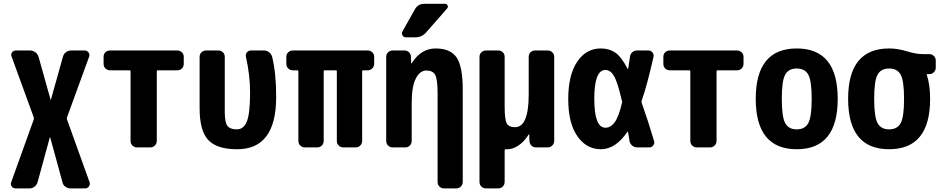

<svg xmlns="http://www.w3.org/2000/svg" viewBox="-20 -790 5040 1029"><path d="M460 186.5Q463.9 198.2 456.5 209Q449.2 219.7 436.5 219.7H358.4Q342.8 219.7 330.1 210.4Q317.4 201.2 314.5 185.5L249 -53.7Q249 -54.7 248 -54.7Q247.1 -54.7 247.1 -53.7L181.6 185.5Q177.7 200.2 165.5 210Q153.3 219.7 137.7 219.7H63.5Q50.8 219.7 43 209.5Q35.2 199.2 40 186.5L161.1 -150.4Q162.1 -155.3 161.1 -160.2L42 -487.3Q37.1 -499 44.4 -509.3Q51.8 -519.5 65.4 -519.5H141.6Q156.2 -519.5 168.9 -510.3Q181.6 -501 186.5 -486.3L251 -255.9Q251 -254.9 252 -254.9Q252.9 -254.9 252.9 -255.9L317.4 -486.3Q321.3 -501 333.5 -510.3Q345.7 -519.5 362.3 -519.5H434.6Q446.3 -519.5 454.1 -509.3Q461.9 -499 458 -487.3L338.9 -160.2Q336.9 -155.3 338.9 -150.4Z M929.7 -519.5Q944.3 -519.5 954.6 -509.8Q964.8 -500 964.8 -485.4V-448.2Q964.8 -433.6 955.1 -423.3Q945.3 -413.1 929.7 -413.1H825.2Q820.3 -413.1 820.3 -408.2V-35.2Q820.3 -20.5 810.1 -10.3Q799.8 0 785.2 0H714.8Q700.2 0 689.9 -9.8Q679.7 -19.5 679.7 -35.2V-408.2Q679.7 -413.1 674.8 -413.1H570.3Q555.7 -413.1 545.4 -422.9Q535.2 -432.6 535.2 -448.2V-485.4Q535.2 -500 544.9 -509.8Q554.7 -519.5 570.3 -519.5Z M1394.5 -519.5Q1410.2 -519.5 1421.9 -510.3Q1433.6 -501 1438.5 -486.3Q1460.9 -391.6 1460 -269.5Q1460 10.7 1250 9.8Q1142.6 9.8 1096.2 -39.6Q1049.8 -88.9 1049.8 -210V-485.4Q1049.8 -500 1060.1 -509.8Q1070.3 -519.5 1085 -519.5H1150.4Q1165 -519.5 1174.8 -509.8Q1184.6 -500 1184.6 -485.4V-192.4Q1184.6 -135.7 1198.2 -116.2Q1211.9 -96.7 1250 -96.7Q1286.1 -96.7 1303.2 -139.6Q1320.3 -182.6 1320.3 -294.9Q1320.3 -386.7 1297.9 -486.3Q1294.9 -499 1303.2 -509.3Q1311.5 -519.5 1325.2 -519.5Z M1950.2 -519.5Q1964.8 -519.5 1975.1 -509.8Q1985.4 -500 1985.4 -485.4V-448.2Q1985.4 -433.6 1975.1 -423.3Q1964.8 -413.1 1950.2 -413.1H1925.8Q1920.9 -413.1 1920.9 -408.2V-35.2Q1920.9 -20.5 1911.1 -10.3Q1901.4 0 1885.7 0H1820.3Q1805.7 0 1795.4 -9.8Q1785.2 -19.5 1785.2 -35.2V-408.2Q1785.2 -413.1 1780.3 -413.1H1719.7Q1714.8 -413.1 1714.8 -408.2V-35.2Q1714.8 -20.5 1705.1 -10.3Q1695.3 0 1679.7 0H1614.3Q1599.6 0 1589.4 -9.8Q1579.1 -19.5 1579.1 -35.2V-408.2Q1579.1 -413.1 1574.2 -413.1H1549.8Q1535.2 -413.1 1524.9 -422.9Q1514.6 -432.6 1514.6 -448.2V-485.4Q1514.6 -500 1524.9 -509.8Q1535.2 -519.5 1549.8 -519.5Z M2460 -309.6V184.6Q2460 199.2 2450.2 209.5Q2440.4 219.7 2424.8 219.7H2360.4Q2345.7 219.7 2335.4 210Q2325.2 200.2 2325.2 184.6V-290Q2325.2 -364.3 2312.5 -388.2Q2299.8 -412.1 2265.1 -412.1Q2230.5 -412.1 2208.5 -369.1Q2186.5 -326.2 2186.5 -237.3V-35.2Q2186.5 -20.5 2176.8 -10.3Q2167 0 2152.3 0H2085Q2070.3 0 2060.1 -9.8Q2049.8 -19.5 2049.8 -35.2V-485.4Q2049.8 -500 2060.1 -509.8Q2070.3 -519.5 2085 -519.5H2147.5Q2162.1 -519.5 2171.9 -509.8Q2181.6 -500 2182.6 -485.4L2183.6 -451.2Q2183.6 -450.2 2184.6 -450.2Q2186.5 -450.2 2186.5 -451.2Q2236.3 -530.3 2314.9 -530.3Q2393.6 -530.3 2426.8 -482.4Q2460 -434.6 2460 -309.6ZM2365.2 -769.5Q2375 -769.5 2378.9 -760.7Q2382.8 -752 2376 -744.1L2263.7 -616.2Q2240.2 -589.8 2205.1 -589.8H2155.3Q2143.6 -589.8 2137.2 -600.6Q2130.9 -611.3 2136.7 -621.1L2203.1 -739.3Q2220.7 -770.5 2254.9 -769.5Z M2915 -519.5Q2929.7 -519.5 2939.9 -509.8Q2950.2 -500 2950.2 -485.4V-35.2Q2950.2 -20.5 2939.9 -10.3Q2929.7 0 2915 0H2852.5Q2837.9 0 2828.1 -9.8Q2818.4 -19.5 2817.4 -35.2L2816.4 -69.3Q2816.4 -70.3 2815.4 -70.3Q2813.5 -70.3 2813.5 -69.3Q2789.1 -30.3 2758.8 -10.3Q2728.5 9.8 2700.2 9.8H2690.4Q2685.5 9.8 2684.6 14.6V184.6Q2684.6 199.2 2674.8 209.5Q2665 219.7 2650.4 219.7H2585Q2570.3 219.7 2560.1 210Q2549.8 200.2 2549.8 184.6V-485.4Q2549.8 -500 2560.1 -509.8Q2570.3 -519.5 2585 -519.5H2650.4Q2665 -519.5 2674.8 -509.8Q2684.6 -500 2684.6 -485.4V-219.7Q2684.6 -149.4 2695.8 -128.9Q2707 -108.4 2740.2 -108.4Q2813.5 -108.4 2813.5 -283.2V-485.4Q2813.5 -500 2823.2 -509.8Q2833 -519.5 2847.7 -519.5Z M3313.5 -238.3Q3315.4 -243.2 3313.5 -248Q3290 -349.6 3271 -382.3Q3252 -415 3224.6 -415Q3165 -415 3165 -260.3Q3165 -105.5 3224.6 -105.5Q3252 -105.5 3273.4 -133.3Q3294.9 -161.1 3313.5 -238.3ZM3418.9 -239.3Q3453.1 -143.6 3485.4 -34.2Q3489.3 -21.5 3481 -10.7Q3472.7 0 3460 0H3394.5Q3379.9 0 3368.2 -9.8Q3356.4 -19.5 3353.5 -35.2Q3352.5 -42 3350.1 -58.1Q3347.7 -74.2 3345.7 -82Q3345.7 -83 3344.7 -84Q3343.8 -85 3342.8 -84Q3279.3 9.8 3200.2 9.8Q3123 9.8 3074.2 -60.1Q3025.4 -129.9 3025.4 -259.8Q3025.4 -387.7 3073.2 -459Q3121.1 -530.3 3200.2 -530.3Q3245.1 -530.3 3277.3 -508.3Q3309.6 -486.3 3343.8 -420.9Q3344.7 -419.9 3345.7 -419.9Q3346.7 -419.9 3346.7 -420.9Q3350.6 -448.2 3356.4 -486.3Q3358.4 -501 3369.1 -510.3Q3379.9 -519.5 3394.5 -519.5H3455.1Q3467.8 -519.5 3476.6 -509.3Q3485.4 -499 3482.4 -485.4Q3448.2 -333 3418.9 -250Q3417 -244.1 3418.9 -239.3Z M3929.7 -519.5Q3944.3 -519.5 3954.6 -509.8Q3964.8 -500 3964.8 -485.4V-448.2Q3964.8 -433.6 3955.1 -423.3Q3945.3 -413.1 3929.7 -413.1H3825.2Q3820.3 -413.1 3820.3 -408.2V-35.2Q3820.3 -20.5 3810.1 -10.3Q3799.8 0 3785.2 0H3714.8Q3700.2 0 3689.9 -9.8Q3679.7 -19.5 3679.7 -35.2V-408.2Q3679.7 -413.1 3674.8 -413.1H3570.3Q3555.7 -413.1 3545.4 -422.9Q3535.2 -432.6 3535.2 -448.2V-485.4Q3535.2 -500 3544.9 -509.8Q3554.7 -519.5 3570.3 -519.5Z M4188 -130.4Q4206.1 -96.7 4250 -96.7Q4293.9 -96.7 4312 -130.4Q4330.1 -164.1 4330.1 -260.3Q4330.1 -356.4 4312 -389.6Q4293.9 -422.9 4250 -422.9Q4206.1 -422.9 4188 -389.6Q4169.9 -356.4 4169.9 -260.3Q4169.9 -164.1 4188 -130.4ZM4030.3 -260.3Q4030.3 -530.3 4250 -530.3Q4469.7 -530.3 4469.7 -260.3Q4469.7 9.8 4250 9.8Q4030.3 9.8 4030.3 -260.3Z M4683.1 -130.4Q4701.2 -96.7 4745.1 -96.7Q4789.1 -96.7 4807.1 -130.4Q4825.2 -164.1 4825.2 -260.3Q4825.2 -356.4 4807.1 -389.6Q4789.1 -422.9 4745.1 -422.9Q4701.2 -422.9 4683.1 -389.6Q4665 -356.4 4665 -260.3Q4665 -164.1 4683.1 -130.4ZM4960 -500Q4974.6 -500 4984.9 -490.2Q4995.1 -480.5 4995.1 -464.8V-427.7Q4995.1 -413.1 4984.9 -402.8Q4974.6 -392.6 4960 -392.6H4947.3Q4946.3 -392.6 4946.3 -391.6V-390.6Q4947.3 -389.6 4947.3 -388.7Q4964.8 -335 4964.8 -259.8Q4964.8 9.8 4745.1 9.8Q4525.4 9.8 4525.4 -260.3Q4525.4 -530.3 4745.1 -530.3Q4790 -530.3 4840.3 -515.1Q4890.6 -500 4924.8 -500Z"/></svg>

Font: Rounded-L Mgen+ 1m bold
Style: Bold
Weight: 700
Designer: [Source Han Sans]
Ryoko NISHIZUKA  (kana & ideographs); Paul D. Hunt (Latin, Greek & Cyrillic); Wenlong ZHANG  (bopomofo
Version: Version 1.059.20150602